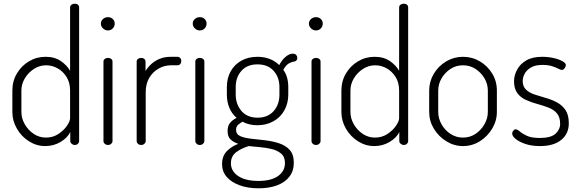

<svg xmlns="http://www.w3.org/2000/svg" viewBox="-20 -786 3141 1041"><path d="M225 6Q178 6 137 -20Q96 -46 71.5 -88.5Q47 -131 47 -179V-295Q47 -346 71.5 -387.5Q96 -429 137 -453.5Q178 -478 227 -478Q277 -478 310.5 -454.5Q344 -431 360 -402V-745Q360 -755 367.5 -760.5Q375 -766 385 -766Q396 -766 402.5 -760.5Q409 -755 409 -745V-21Q409 -13 402.5 -6.5Q396 0 385 0Q376 0 368.5 -6.5Q361 -13 361 -21V-70Q346 -39 308.5 -16.5Q271 6 225 6ZM229 -40Q267 -40 296.5 -59.5Q326 -79 343 -104Q360 -129 360 -145V-295Q360 -338 341 -368.5Q322 -399 292.5 -415.5Q263 -432 230 -432Q194 -432 163.5 -412Q133 -392 114.5 -361Q96 -330 96 -295V-179Q96 -144 114.5 -112Q133 -80 163 -60Q193 -40 229 -40Z M565 0Q555 0 548 -6.5Q541 -13 541 -21V-452Q541 -461 548 -466.5Q555 -472 565 -472Q576 -472 583 -466.5Q590 -461 590 -452V-21Q590 -13 583 -6.5Q576 0 565 0ZM565 -621Q550 -621 538.5 -632Q527 -643 527 -658Q527 -673 538.5 -683Q550 -693 565 -693Q581 -693 591.5 -683Q602 -673 602 -658Q602 -643 591.5 -632Q581 -621 565 -621Z M745 0Q735 0 728 -6.5Q721 -13 721 -21V-452Q721 -461 728 -466.5Q735 -472 745 -472Q756 -472 762.5 -466.5Q769 -461 769 -452V-401Q781 -421 800 -438.5Q819 -456 845.5 -467Q872 -478 906 -478H942Q951 -478 957 -471.5Q963 -465 963 -455Q963 -445 957 -438.5Q951 -432 942 -432H906Q872 -432 840.5 -414.5Q809 -397 789.5 -364.5Q770 -332 770 -286V-21Q770 -13 763 -6.5Q756 0 745 0Z M1063 0Q1053 0 1046 -6.5Q1039 -13 1039 -21V-452Q1039 -461 1046 -466.5Q1053 -472 1063 -472Q1074 -472 1081 -466.5Q1088 -461 1088 -452V-21Q1088 -13 1081 -6.5Q1074 0 1063 0ZM1063 -621Q1048 -621 1036.5 -632Q1025 -643 1025 -658Q1025 -673 1036.5 -683Q1048 -693 1063 -693Q1079 -693 1089.5 -683Q1100 -673 1100 -658Q1100 -643 1089.5 -632Q1079 -621 1063 -621Z M1382 235Q1324 235 1279 218.5Q1234 202 1209 173Q1184 144 1184 104Q1184 59 1211 32.5Q1238 6 1272 -6Q1246 -15 1230 -30Q1214 -45 1214 -76Q1214 -104 1227.5 -120Q1241 -136 1263 -147Q1237 -169 1223.5 -201.5Q1210 -234 1210 -273V-314Q1210 -362 1230.5 -399Q1251 -436 1288.5 -457Q1326 -478 1376 -478Q1412 -478 1442 -466.5Q1472 -455 1494 -433Q1508 -461 1528.5 -478Q1549 -495 1567 -495Q1580 -495 1586 -488Q1592 -481 1592 -472Q1592 -463 1587 -458Q1582 -453 1574 -452Q1562 -451 1546 -442Q1530 -433 1516 -407Q1530 -389 1536.5 -365Q1543 -341 1543 -314V-273Q1543 -226 1522 -188Q1501 -150 1462.5 -128.5Q1424 -107 1375 -107Q1330 -107 1295 -126Q1282 -119 1271 -109.5Q1260 -100 1260 -82Q1260 -58 1282.5 -48Q1305 -38 1341 -34Q1377 -30 1416.5 -25.5Q1456 -21 1492 -9.5Q1528 2 1550.5 26.5Q1573 51 1573 96Q1573 141 1549 172Q1525 203 1482 219Q1439 235 1382 235ZM1381 195Q1450 195 1487.5 168.5Q1525 142 1525 98Q1525 64 1504 46.5Q1483 29 1451 21.5Q1419 14 1386 11.5Q1353 9 1329 6Q1291 17 1261.5 38.5Q1232 60 1232 99Q1232 142 1271.5 168.5Q1311 195 1381 195ZM1377 -148Q1432 -148 1463.5 -183.5Q1495 -219 1495 -273V-314Q1495 -367 1463.5 -402Q1432 -437 1376 -437Q1320 -437 1289 -402Q1258 -367 1258 -314V-274Q1258 -221 1289 -184.5Q1320 -148 1377 -148Z M1693 0Q1683 0 1676 -6.5Q1669 -13 1669 -21V-452Q1669 -461 1676 -466.5Q1683 -472 1693 -472Q1704 -472 1711 -466.5Q1718 -461 1718 -452V-21Q1718 -13 1711 -6.5Q1704 0 1693 0ZM1693 -621Q1678 -621 1666.5 -632Q1655 -643 1655 -658Q1655 -673 1666.5 -683Q1678 -693 1693 -693Q1709 -693 1719.5 -683Q1730 -673 1730 -658Q1730 -643 1719.5 -632Q1709 -621 1693 -621Z M2009 6Q1962 6 1921 -20Q1880 -46 1855.5 -88.5Q1831 -131 1831 -179V-295Q1831 -346 1855.5 -387.5Q1880 -429 1921 -453.5Q1962 -478 2011 -478Q2061 -478 2094.5 -454.5Q2128 -431 2144 -402V-745Q2144 -755 2151.5 -760.5Q2159 -766 2169 -766Q2180 -766 2186.5 -760.5Q2193 -755 2193 -745V-21Q2193 -13 2186.5 -6.5Q2180 0 2169 0Q2160 0 2152.5 -6.5Q2145 -13 2145 -21V-70Q2130 -39 2092.5 -16.5Q2055 6 2009 6ZM2013 -40Q2051 -40 2080.5 -59.5Q2110 -79 2127 -104Q2144 -129 2144 -145V-295Q2144 -338 2125 -368.5Q2106 -399 2076.5 -415.5Q2047 -432 2014 -432Q1978 -432 1947.5 -412Q1917 -392 1898.5 -361Q1880 -330 1880 -295V-179Q1880 -144 1898.5 -112Q1917 -80 1947 -60Q1977 -40 2013 -40Z M2490 6Q2442 6 2400 -20Q2358 -46 2332.5 -88Q2307 -130 2307 -179V-295Q2307 -344 2332 -386Q2357 -428 2399 -453Q2441 -478 2490 -478Q2540 -478 2581.5 -453.5Q2623 -429 2648.5 -387.5Q2674 -346 2674 -295V-179Q2674 -131 2648.5 -88.5Q2623 -46 2581.5 -20Q2540 6 2490 6ZM2490 -40Q2528 -40 2558 -60Q2588 -80 2606.5 -112Q2625 -144 2625 -179V-295Q2625 -330 2607 -361Q2589 -392 2558.5 -412Q2528 -432 2490 -432Q2452 -432 2422 -412Q2392 -392 2374 -361Q2356 -330 2356 -295V-179Q2356 -144 2374 -112Q2392 -80 2422.5 -60Q2453 -40 2490 -40Z M2908 6Q2862 6 2828.5 -5.5Q2795 -17 2776 -32.5Q2757 -48 2757 -62Q2757 -67 2759.5 -72Q2762 -77 2766.5 -81Q2771 -85 2775 -85Q2785 -85 2798 -73.5Q2811 -62 2836 -50Q2861 -38 2907 -38Q2967 -38 2992 -61Q3017 -84 3017 -115Q3017 -151 2999.5 -171.5Q2982 -192 2953 -203Q2924 -214 2892.5 -222.5Q2861 -231 2832 -244Q2803 -257 2785 -281Q2767 -305 2767 -346Q2767 -376 2783 -407Q2799 -438 2832.5 -458Q2866 -478 2920 -478Q2952 -478 2981 -471.5Q3010 -465 3029 -454.5Q3048 -444 3048 -433Q3048 -429 3045 -422.5Q3042 -416 3037.5 -411.5Q3033 -407 3026 -407Q3019 -407 3006 -414Q2993 -421 2972 -427.5Q2951 -434 2921 -434Q2882 -434 2858.5 -420Q2835 -406 2824.5 -386Q2814 -366 2814 -347Q2814 -317 2832 -300Q2850 -283 2878.5 -273.5Q2907 -264 2939 -255Q2971 -246 2999.5 -231Q3028 -216 3046 -189.5Q3064 -163 3064 -117Q3064 -61 3023 -27.5Q2982 6 2908 6Z"/></svg>

Font: Dosis Light
Style: Regular
Weight: 300
Designer: EdgarTolentino, PabloImpallari, IginoMarini
Foundry: EdgarTolentino, PabloImpallari, IginoMarini
Version: Version 3.001; ttfautohint (v1.8.2)